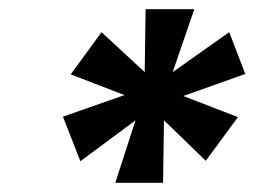

<svg xmlns="http://www.w3.org/2000/svg" viewBox="-20 -758 564 418"><path d="M231 -360 275 -496 155 -407 117 -504 251 -551 134 -596 201 -688 295 -601 297 -738H403L356 -601L479 -688L514 -597L379 -549L498 -503L428 -408L337 -496L335 -360Z"/></svg>

Font: DM Sans Black
Style: Italic
Weight: 900
Italic angle: -10°
Designer: Colophon Foundry, Jonny Pinhorn
Foundry: Colophon Foundry
Version: Version 4.004;gftools[0.9.30]